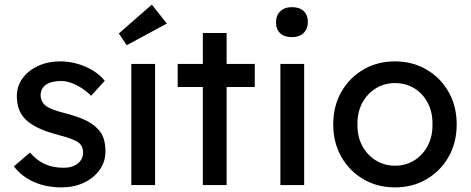

<svg xmlns="http://www.w3.org/2000/svg" viewBox="-20 -802 2039 832"><path d="M247 10Q181 10 128 -13Q75 -36 40 -81L110 -141Q140 -106 175.5 -90.5Q211 -75 256 -75Q293 -75 316.5 -93Q340 -111 340 -142Q340 -168 321 -184Q302 -199 234 -217Q176 -232 139 -251Q102 -270 82 -294Q53 -330 53 -385Q53 -429 78 -463Q103 -497 145.5 -516.5Q188 -536 241 -536Q297 -536 349.5 -513.5Q402 -491 434 -452L375 -387Q346 -416 310.5 -433.5Q275 -451 246 -451Q203 -451 179.5 -435Q156 -419 156 -388Q157 -361 178 -344Q199 -327 267 -310Q317 -297 349.5 -281.5Q382 -266 401 -246Q421 -227 429 -202Q437 -177 437 -146Q437 -101 411.5 -65.5Q386 -30 343 -10Q300 10 247 10Z M549 0V-525H652V0ZM529 -606 495 -657 638 -782 703 -700Z M859 0V-425H750V-525H859V-659H962V-525H1084V-425H962V0Z M1245 -641Q1212 -641 1194 -658Q1176 -675 1176 -706Q1176 -735 1194.5 -753Q1213 -771 1245 -771Q1278 -771 1296 -754Q1314 -737 1314 -706Q1314 -677 1295.5 -659Q1277 -641 1245 -641ZM1195 0V-525H1298V0Z M1692 10Q1615 10 1554.5 -25.5Q1494 -61 1459 -122.5Q1424 -184 1424 -263Q1424 -342 1459 -403.5Q1494 -465 1554.5 -500.5Q1615 -536 1692 -536Q1768 -536 1828.5 -500.5Q1889 -465 1924 -403.5Q1959 -342 1959 -263Q1959 -184 1924 -122.5Q1889 -61 1828.5 -25.5Q1768 10 1692 10ZM1692 -84Q1739 -84 1776 -107.5Q1813 -131 1834 -171.5Q1855 -212 1854 -263Q1855 -315 1834 -355.5Q1813 -396 1776 -419Q1739 -442 1692 -442Q1645 -442 1607.5 -418.5Q1570 -395 1549 -354.5Q1528 -314 1529 -263Q1528 -212 1549 -171.5Q1570 -131 1607.5 -107.5Q1645 -84 1692 -84Z"/></svg>

Font: Lexend
Style: Regular
Weight: 400
Designer: Bonnie Shaver-Troup, Thomas Jockin
Foundry: Lexend
Version: Version 1.007; ttfautohint (v1.8.3)